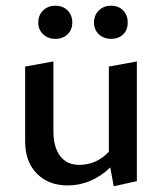

<svg xmlns="http://www.w3.org/2000/svg" viewBox="-20 -643 567 672"><path d="M114 -564Q114 -590 131 -606.5Q148 -623 174 -623Q200 -623 216.5 -606.5Q233 -590 233 -564Q233 -539 216.5 -523Q200 -507 174 -507Q148 -507 131 -523Q114 -539 114 -564ZM309 -564Q309 -590 326 -606.5Q343 -623 369 -623Q395 -623 411 -606.5Q427 -590 427 -564Q427 -538 411 -522.5Q395 -507 369 -507Q343 -507 326 -523Q309 -539 309 -564ZM361 -410 459 -428V-9L378 9L366 -57Q300 6 216 6Q150 6 109 -35.5Q68 -77 68 -148V-410L167 -428V-183Q167 -128 190.5 -97Q214 -66 257 -66Q318 -66 361 -112Z"/></svg>

Font: EauTestText Semibold
Style: Regular
Weight: 600
Designer: Christian Thalmann (Catharsis Fonts)
Version: Version 0.001;PS 000.001;hotconv 1.0.88;makeotf.lib2.5.64775